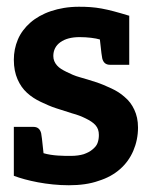

<svg xmlns="http://www.w3.org/2000/svg" viewBox="-20 -541 442 569"><path d="M378 -216C371 -231 362 -243 350 -253C338 -264 325 -272 310 -279C295 -286 279 -293 263 -298C247 -303 232 -308 217 -312C202 -316 189 -322 177 -328C165 -334 156 -339 149 -347C142 -355 138 -364 138 -375C138 -392 145 -406 159 -416C173 -426 192 -431 216 -431C239 -431 263 -428 276 -424C280 -385 282 -373 283 -368C286 -356 293 -349 306 -349H347H359H363V-494H364C292 -516 264 -521 214 -521C182 -521 155 -516 131 -508C107 -500 86 -488 70 -474C54 -460 41 -443 33 -424C25 -405 21 -385 21 -364C21 -341 25 -322 32 -306C39 -290 48 -277 60 -266C72 -255 86 -246 101 -239C116 -232 131 -225 147 -220C163 -215 179 -210 194 -205C209 -201 222 -196 234 -190C246 -184 256 -178 263 -170C270 -162 273 -153 273 -141C273 -133 272 -125 269 -117C266 -109 261 -104 254 -98C247 -92 239 -88 228 -84C218 -81 205 -79 190 -79C168 -79 136 -79 109 -87C105 -127 103 -141 102 -146C99 -158 92 -165 79 -165H38H26H21V-70V-20C58 -6 120 8 184 8C217 8 247 4 272 -5C298 -13 319 -25 336 -40C353 -55 366 -73 375 -94C384 -115 389 -138 389 -163C389 -184 385 -201 378 -216Z"/></svg>

Font: SVN-Aleo
Style: Bold
Weight: 700
Designer: Alessio Laiso
Version: Version 1.2.2